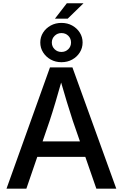

<svg xmlns="http://www.w3.org/2000/svg" viewBox="-20 -1132 737 1152"><path d="M19 0 279.8 -727.5H414.6L677.7 0H558.1L417 -406.7Q400.4 -457 380.6 -522.2Q360.8 -587.4 334 -680.2H359.4Q333 -586.9 313.5 -521Q293.9 -455.1 277.8 -406.7L138.2 0ZM161.6 -190.9V-283.7H535.2V-190.9ZM309.6 -1020 380.9 -1112.3H481L386.2 -1020ZM348.6 -758.8Q313 -758.8 284.4 -774.7Q255.9 -790.5 238.8 -817.4Q221.7 -844.2 221.7 -877Q221.7 -909.7 238.5 -936.3Q255.4 -962.9 284.2 -978.8Q313 -994.6 348.6 -994.6Q384.8 -994.6 413.3 -978.8Q441.9 -962.9 458.7 -936.3Q475.6 -909.7 475.6 -877Q475.6 -844.2 458.7 -817.4Q441.9 -790.5 413.3 -774.7Q384.8 -758.8 348.6 -758.8ZM348.6 -820.3Q373 -820.3 389.6 -836.7Q406.2 -853 406.2 -877Q406.2 -900.9 389.9 -917.2Q373.5 -933.6 348.6 -933.6Q324.7 -933.6 307.9 -917.2Q291 -900.9 291 -877Q291 -853 307.6 -836.7Q324.2 -820.3 348.6 -820.3Z"/></svg>

Font: Inter 20pt Medium
Style: Regular
Weight: 500
Version: Version 4.001;git-66647c0bb